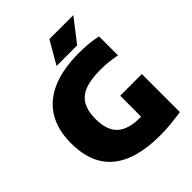

<svg xmlns="http://www.w3.org/2000/svg" viewBox="-260 -1100 1259 1259"><g transform="rotate(-45 370.0 -470.5)"><path d="M486.5 10Q335 10 234.5 -32Q134 -74 84.2 -157.8Q34.5 -241.5 34.5 -368Q34.5 -491 85.8 -576.2Q137 -661.5 238.8 -705.8Q340.5 -750 492.5 -750Q536.5 -750 578.8 -746Q621 -742 660 -733V-557Q625 -564.5 588.5 -568.5Q552 -572.5 513 -572.5Q421.5 -572.5 366.2 -551Q311 -529.5 285.8 -483.5Q260.5 -437.5 260.5 -364.5Q260.5 -297 283.2 -253Q306 -209 352.2 -187.5Q398.5 -166 468.5 -166Q495.5 -166 524.5 -168.2Q553.5 -170.5 577 -173.5L483 -94.5V-360H684V-7.5Q635.5 0 585.2 5Q535 10 486.5 10ZM326 -793 417.5 -951H639.5L517 -793Z"/></g></svg>

Font: Encode Sans SC Black
Style: Regular
Weight: 900
Version: Version 3.002